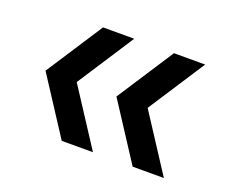

<svg xmlns="http://www.w3.org/2000/svg" viewBox="-76 -618 761 636"><g transform="rotate(20 305.0 -300.0)"><path d="M60 -300 190 -100H300L170 -300L300 -500H190ZM310 -300 440 -100H550L420 -300L550 -500H440Z"/></g></svg>

Font: Goli Medium
Style: Regular
Weight: 500
Designer: jaikishan Patel
Foundry: MagicType
Version: Version 1.000;Glyphs 3.2 (3242)